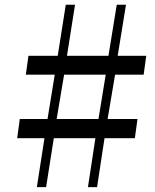

<svg xmlns="http://www.w3.org/2000/svg" viewBox="-20 -790 656 810"><path d="M167.5 -207H52.5L63.5 -288H180.5L211 -475H89L100 -554.5H223.5L257.5 -770H296.5L262.5 -554.5H437.5L472.5 -770H511.5L476.5 -554.5H597L586 -475H465.5L434 -288H560L549 -207H421L389.5 -0.5H351L382.5 -207H207L174.5 -0.5H135.5ZM395.5 -288 426 -475H250.5L219 -288Z"/></svg>

Font: Merriweather 120pt Medium
Style: Italic
Weight: 500
Italic angle: -7.8°
Version: Version 2.101